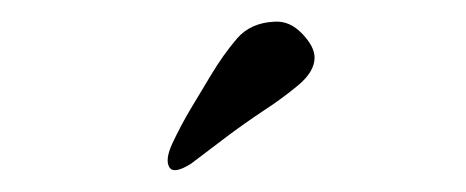

<svg xmlns="http://www.w3.org/2000/svg" viewBox="-20 -808 430 177"><path d="M156 -657Q140 -647 136 -654Q132 -661 139 -676Q147 -693 156 -708Q165 -723 174 -738Q186 -758 198.5 -772.5Q211 -787 233 -788Q247 -789 258.5 -777Q270 -765 270 -755Q270 -742 255 -729.5Q240 -717 223 -706Q205 -694 189 -682Q173 -670 156 -657Z"/></svg>

Font: Yuji Hentaigana Akari
Style: Regular
Weight: 400
Designer: Kataoka Yuji
Foundry: Kinuta Font Factory
Version: Version 3.002